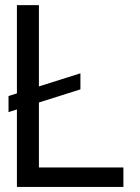

<svg xmlns="http://www.w3.org/2000/svg" viewBox="-20 -739 552 759"><path d="M297.9 -449.2V-385.7L13.7 -295.9V-359.4ZM46.9 0V-718.8H133.8V-77.1H467.8V0Z"/></svg>

Font: Inter Display V
Style: Regular
Weight: 400
Designer: Rasmus Andersson
Foundry: rsms
Version: Version 3.015;git-src